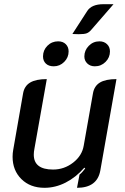

<svg xmlns="http://www.w3.org/2000/svg" viewBox="-20 -886 596 915"><path d="M458 -73Q443 9 347 9L359 -54Q370 -62 386 -83L382 -87Q342 -41 293 -16Q244 9 192 9Q124 9 82 -32.5Q40 -74 40 -139Q40 -156 43 -172L90 -441Q96 -476 123.5 -492.5Q151 -509 203 -509L144 -177Q141 -162 141 -149Q141 -78 233 -78Q286 -78 328.5 -111Q371 -144 379 -192L423 -441Q429 -476 456 -492.5Q483 -509 535 -509ZM396 -834Q417 -866 473 -866H521L415 -744Q405 -732 393.5 -727.5Q382 -723 355 -723Q337 -723 325 -724ZM185 -617Q185 -647 206 -668Q227 -689 257 -689Q280 -689 293.5 -675.5Q307 -662 307 -641Q307 -612 286 -591Q265 -570 236 -570Q212 -570 198.5 -583Q185 -596 185 -617ZM382 -617Q382 -646 403 -667.5Q424 -689 454 -689Q476 -689 490 -675.5Q504 -662 504 -641Q504 -612 483 -591Q462 -570 432 -570Q410 -570 396 -583.5Q382 -597 382 -617Z"/></svg>

Font: K2D Medium
Style: Italic
Weight: 500
Italic angle: -10°
Designer: Katatrad Aksorn Co.,Ltd.
Foundry: Cadson Demak Co.,Ltd.
Version: Version 1.000; ttfautohint (v1.6)